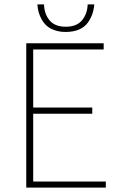

<svg xmlns="http://www.w3.org/2000/svg" viewBox="-20 -858 550 878"><path d="M100.1 0V-660.2H454.1V-631.8H131.8V-366.2H401.9V-337.9H131.8V-27.8H463.9V0ZM280.8 -711.9Q252.4 -711.9 230.2 -719.7Q208 -727.5 194.1 -739.7Q180.2 -752 170.7 -769Q161.1 -786.1 156.7 -802.7Q152.3 -819.3 150.9 -837.9H181.2Q182.6 -793.9 206.8 -764.9Q231 -735.8 280.8 -735.8Q330.6 -735.8 355 -765.1Q379.4 -794.4 380.9 -837.9H411.1Q409.2 -814 402.1 -793.7Q395 -773.4 381.1 -753.9Q367.2 -734.4 341.6 -723.1Q315.9 -711.9 280.8 -711.9Z"/></svg>

Font: Source Sans 3 ExtraLight
Style: Regular
Weight: 200
Designer: Paul D. Hunt
Foundry: Adobe
Version: Version 3.052;hotconv 1.1.0;makeotfexe 2.6.0